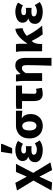

<svg xmlns="http://www.w3.org/2000/svg" viewBox="1296 -2114 1008 3639"><g transform="rotate(-90 1799.5 -295.0)"><path d="M160 189 8 177 197 -165 8 -476 153 -508 268 -294H272L360 -496H513L342 -169L540 157L395 189L272 -48H268Z M774 12Q711 12 658.5 -5Q606 -22 575 -54Q544 -86 544 -133Q544 -187 572.5 -218Q601 -249 646 -260V-264Q604 -277 585 -307Q566 -337 566 -367Q566 -416 595.5 -447Q625 -478 672.5 -493Q720 -508 776 -508Q821 -508 866.5 -495Q912 -482 947 -457L893 -363Q868 -380 840.5 -388Q813 -396 784 -396Q748 -396 728.5 -383.5Q709 -371 709 -348Q709 -326 727 -315Q745 -304 777 -304Q793 -304 811.5 -305.5Q830 -307 848 -308V-199Q830 -201 811 -202Q792 -203 775 -203Q729 -203 707.5 -192.5Q686 -182 686 -156Q686 -130 712 -115Q738 -100 788 -100Q812 -100 841.5 -109Q871 -118 900 -139L957 -46Q910 -12 866 0Q822 12 774 12ZM707 -568 740 -779H886L894 -764L810 -568Z M1230 12Q1165 12 1111.5 -17.5Q1058 -47 1026.5 -103.5Q995 -160 995 -242Q995 -328 1029.5 -384.5Q1064 -441 1119.5 -468.5Q1175 -496 1237 -496H1520V-375Q1480 -380 1449 -383Q1418 -386 1380 -386V-382Q1417 -362 1437 -319Q1457 -276 1457 -219Q1457 -148 1428 -96Q1399 -44 1348 -16Q1297 12 1230 12ZM1232 -107Q1258 -107 1277.5 -122Q1297 -137 1307 -165.5Q1317 -194 1317 -234Q1317 -274 1307 -306.5Q1297 -339 1278.5 -358Q1260 -377 1232 -377Q1206 -377 1186.5 -363.5Q1167 -350 1156.5 -320Q1146 -290 1146 -242Q1146 -199 1156.5 -168.5Q1167 -138 1186 -122.5Q1205 -107 1232 -107Z M1842 11Q1789 11 1759 -9.5Q1729 -30 1716 -68.5Q1703 -107 1703 -158V-381H1556V-490L1630 -496H1996V-381H1846Q1844 -317 1842.5 -256.5Q1841 -196 1841 -152Q1841 -127 1852 -117Q1863 -107 1880 -107Q1893 -107 1906 -109.5Q1919 -112 1935 -115L1954 -5Q1931 1 1902.5 6Q1874 11 1842 11Z M2373 177Q2375 118 2377 54.5Q2379 -9 2380.5 -72Q2382 -135 2383 -190.5Q2384 -246 2384 -289Q2384 -343 2371 -363Q2358 -383 2325 -383Q2308 -383 2292.5 -375Q2277 -367 2262.5 -351Q2248 -335 2232 -311V0H2085V-344Q2085 -373 2083 -414Q2081 -455 2074 -496H2205L2215 -410H2219Q2251 -452 2288 -480Q2325 -508 2377 -508Q2456 -508 2489 -454.5Q2522 -401 2522 -308V177Z M2647 0V-344Q2647 -373 2645 -415Q2643 -457 2635 -496H2781Q2787 -473 2788.5 -441Q2790 -409 2790 -374V-281H2794Q2831 -338 2873.5 -387Q2916 -436 2966 -468Q3016 -500 3073 -508L3085 -371Q3046 -362 3010 -342.5Q2974 -323 2933 -286Q2892 -249 2835 -190Q2808 -161 2796.5 -123Q2785 -85 2785 -29V0ZM2968 11Q2948 -14 2926.5 -47Q2905 -80 2883 -120Q2861 -160 2838 -207L2932 -302Q2957 -253 2990.5 -197Q3024 -141 3061.5 -89.5Q3099 -38 3133 0Z M3396 12Q3333 12 3280.5 -5Q3228 -22 3197 -54Q3166 -86 3166 -133Q3166 -187 3194.5 -218Q3223 -249 3268 -260V-264Q3226 -277 3207 -307Q3188 -337 3188 -367Q3188 -416 3217.5 -447Q3247 -478 3294.5 -493Q3342 -508 3398 -508Q3443 -508 3488.5 -495Q3534 -482 3569 -457L3515 -363Q3490 -380 3462.5 -388Q3435 -396 3406 -396Q3370 -396 3350.5 -383.5Q3331 -371 3331 -348Q3331 -326 3349 -315Q3367 -304 3399 -304Q3415 -304 3433.5 -305.5Q3452 -307 3470 -308V-199Q3452 -201 3433 -202Q3414 -203 3397 -203Q3351 -203 3329.5 -192.5Q3308 -182 3308 -156Q3308 -130 3334 -115Q3360 -100 3410 -100Q3434 -100 3463.5 -109Q3493 -118 3522 -139L3579 -46Q3532 -12 3488 0Q3444 12 3396 12Z"/></g></svg>

Font: Source Sans 3
Style: Bold
Weight: 700
Designer: Paul D. Hunt
Foundry: Adobe
Version: Version 3.052;hotconv 1.1.0;makeotfexe 2.6.0